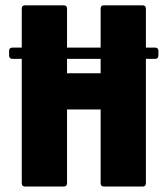

<svg xmlns="http://www.w3.org/2000/svg" viewBox="-20 -686 616 706"><path d="M72.5 0Q60 0 60 -12.5V-654Q60 -666.5 72.5 -666.5H214Q226.5 -666.5 226.5 -654V-416.5H350V-654Q350 -666.5 362.5 -666.5H504Q516.5 -666.5 516.5 -654V-12.5Q516.5 0 504 0H362.5Q350 0 350 -12.5V-283.5H226.5V-12.5Q226.5 0 214 0ZM26 -469.5Q13.5 -469.5 13.5 -482V-498.5Q13.5 -511 26 -511H550Q562.5 -511 562.5 -498.5V-482Q562.5 -469.5 550 -469.5Z"/></svg>

Font: Jaro
Style: Regular
Weight: 400
Designer: Agyei Archer, Celine Hurka, Mirko Velimirović
Version: Version 1.000